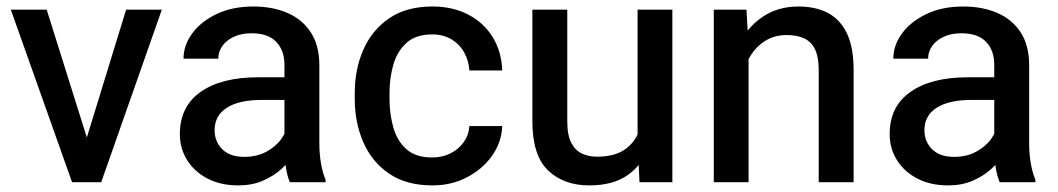

<svg xmlns="http://www.w3.org/2000/svg" viewBox="-20 -558 3239 588"><path d="M366.2 -528.3H475.6L290 0H219.7L231 -88.4ZM261.7 -86.9 270.5 0H200.7L13.2 -528.3H123Z M851.1 -359.4Q851.1 -403.8 825.9 -429.9Q800.8 -456.1 750.5 -456.1Q719.7 -456.1 696.8 -445.6Q673.8 -435.1 661.1 -417.5Q648.4 -399.9 648.4 -378.4H542Q542 -418.9 568.4 -455.3Q594.7 -491.7 643.1 -514.9Q691.4 -538.1 756.3 -538.1Q814.9 -538.1 860.6 -518.3Q906.2 -498.5 932.1 -458.5Q958 -418.5 958 -358.4V-119.1Q958 -87.4 962.9 -58.3Q967.8 -29.3 977.1 -7.8V0H867.7Q859.9 -17.6 855.5 -45.7Q851.1 -73.7 851.1 -99.6ZM867.7 -252H782.2Q711.4 -252 674.3 -227.8Q637.2 -203.6 637.2 -159.2Q637.2 -124.5 660.6 -101.1Q684.1 -77.6 728 -77.6Q766.6 -77.6 795.9 -93.5Q825.2 -109.4 841.8 -132.8Q858.4 -156.2 859.4 -177.7L898.4 -128.9Q893.6 -108.4 879.2 -84.7Q864.7 -61 840.8 -39.6Q816.9 -18.1 784.2 -4.2Q751.5 9.8 709.5 9.8Q656.7 9.8 616.5 -10.7Q576.2 -31.2 553.5 -67.1Q530.8 -103 530.8 -147Q530.8 -231.9 594.5 -276.6Q658.2 -321.3 770.5 -321.3H867.7Z M1304.7 9.8Q1224.1 9.8 1171.4 -26.4Q1118.7 -62.5 1092.5 -122.8Q1066.4 -183.1 1066.4 -254.9V-273.4Q1066.4 -345.7 1092.8 -405.8Q1119.1 -465.8 1171.9 -502Q1224.6 -538.1 1304.2 -538.1Q1367.2 -538.1 1414.8 -512.9Q1462.4 -487.8 1489.3 -443.6Q1516.1 -399.4 1518.1 -342.3H1417.5Q1415.5 -372.6 1401.4 -397.7Q1387.2 -422.9 1362.3 -437.7Q1337.4 -452.6 1303.7 -452.6Q1252.9 -452.6 1224.4 -426.3Q1195.8 -399.9 1184.3 -358.9Q1172.9 -317.9 1172.9 -273.4V-254.9Q1172.9 -210.4 1184.1 -169.2Q1195.3 -127.9 1223.9 -101.8Q1252.4 -75.7 1303.7 -75.7Q1334 -75.7 1359.1 -88.1Q1384.3 -100.6 1399.9 -122.3Q1415.5 -144 1417.5 -171.9H1518.1Q1516.1 -122.1 1486.8 -80.8Q1457.5 -39.6 1409.9 -14.9Q1362.3 9.8 1304.7 9.8Z M1932.6 -528.3H2039.1V0H1938.5L1932.6 -123.5ZM1988.8 -235.4Q1988.8 -164.6 1968.3 -109.4Q1947.8 -54.2 1902.8 -22.2Q1857.9 9.8 1784.7 9.8Q1706.5 9.8 1658.4 -36.1Q1610.4 -82 1610.4 -187V-528.3H1717.3V-186Q1717.3 -144 1729.7 -120.4Q1742.2 -96.7 1762.9 -87.4Q1783.7 -78.1 1807.1 -78.1Q1860.4 -78.1 1891.6 -98.9Q1922.9 -119.6 1936.3 -155.3Q1949.7 -190.9 1949.7 -234.4Z M2272.5 0H2166V-528.3H2266.1L2272.5 -415.5ZM2212.4 -284.7Q2213.4 -358.9 2240 -416Q2266.6 -473.1 2314.2 -505.6Q2361.8 -538.1 2425.3 -538.1Q2477.1 -538.1 2514.6 -518.8Q2552.2 -499.5 2573.2 -456.8Q2594.2 -414.1 2594.2 -343.3V0H2487.3V-344.2Q2487.3 -383.3 2476.1 -406.7Q2464.8 -430.2 2442.9 -440.4Q2420.9 -450.7 2388.7 -450.7Q2356.9 -450.7 2331.5 -437.5Q2306.2 -424.3 2288.1 -401.1Q2270 -377.9 2260.5 -347.9Q2251 -317.9 2251 -283.7Z M3024.9 -359.4Q3024.9 -403.8 2999.8 -429.9Q2974.6 -456.1 2924.3 -456.1Q2893.6 -456.1 2870.6 -445.6Q2847.7 -435.1 2835 -417.5Q2822.3 -399.9 2822.3 -378.4H2715.8Q2715.8 -418.9 2742.2 -455.3Q2768.6 -491.7 2816.9 -514.9Q2865.2 -538.1 2930.2 -538.1Q2988.8 -538.1 3034.4 -518.3Q3080.1 -498.5 3106 -458.5Q3131.8 -418.5 3131.8 -358.4V-119.1Q3131.8 -87.4 3136.7 -58.3Q3141.6 -29.3 3150.9 -7.8V0H3041.5Q3033.7 -17.6 3029.3 -45.7Q3024.9 -73.7 3024.9 -99.6ZM3041.5 -252H2956.1Q2885.3 -252 2848.1 -227.8Q2811 -203.6 2811 -159.2Q2811 -124.5 2834.5 -101.1Q2857.9 -77.6 2901.9 -77.6Q2940.4 -77.6 2969.7 -93.5Q2999 -109.4 3015.6 -132.8Q3032.2 -156.2 3033.2 -177.7L3072.3 -128.9Q3067.4 -108.4 3053 -84.7Q3038.6 -61 3014.6 -39.6Q2990.7 -18.1 2958 -4.2Q2925.3 9.8 2883.3 9.8Q2830.6 9.8 2790.3 -10.7Q2750 -31.2 2727.3 -67.1Q2704.6 -103 2704.6 -147Q2704.6 -231.9 2768.3 -276.6Q2832 -321.3 2944.3 -321.3H3041.5Z"/></svg>

Font: Heebo Medium
Style: Regular
Weight: 500
Designer: Oded Ezer
Foundry: Ezer Type House
Version: Version 3.100